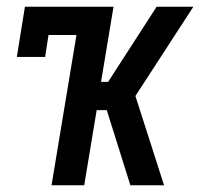

<svg xmlns="http://www.w3.org/2000/svg" viewBox="-20 -550 640 570"><path d="M133 0 207 -446H124L114 -381H30L54 -530H317L280 -307H301L445 -530H554L382 -265L467 0H367L297 -223H267L230 0Z"/></svg>

Font: Iosevka Slab Medium Extended
Style: Italic
Weight: 500
Width: 7
Italic angle: -9°
Monospace: yes
Designer: Belleve Invis
Foundry: Belleve Invis
Version: Version 11.1.0; ttfautohint (v1.8.3)